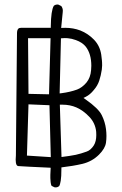

<svg xmlns="http://www.w3.org/2000/svg" viewBox="-20 -770 540 849"><path d="M220.7 58.1Q222.7 58.6 226.1 58.6Q234.9 58.6 241.7 52.7Q245.6 46.9 248.5 29.5Q251.5 12.2 251.5 -23.4V-29.8Q302.2 -35.6 344.2 -45.4Q387.2 -55.7 418 -86.4Q445.3 -113.8 448.7 -139.6Q450.7 -153.8 450.7 -168.7Q450.7 -183.6 448.7 -199.2Q444.8 -230.5 430.2 -260.3Q416 -290 358.9 -330.1L349.1 -336.9L359.9 -342.3Q378.4 -351.6 394.5 -371.6Q411.6 -391.1 418.9 -413.6Q426.3 -436 430.2 -462.4Q431.6 -472.2 431.6 -480Q431.6 -487.8 431.4 -492.4Q431.2 -497.1 430.7 -502.9Q429.7 -514.6 427.7 -528.3Q421.9 -566.9 396 -594.2Q369.6 -621.6 335 -635.3Q303.7 -647 269 -647Q264.2 -647 250.5 -646.5L257.3 -715.3Q257.8 -718.3 257.8 -722.7Q257.8 -733.9 251 -743.2L238.3 -749.5Q236.3 -750 234.4 -750Q224.1 -750 217.8 -744.1Q205.6 -723.6 204.6 -654.3V-647H73.2Q64.9 -647 61 -643.1Q55.7 -637.7 55.2 -625L50.3 -82Q49.3 -71.8 49.3 -63.7Q49.3 -55.7 50.3 -50.8Q52.2 -39.1 57.6 -36.6Q59.1 -35.6 61 -35.6Q84.5 -33.7 204.1 -28.3Q202.6 -3.9 202.6 3.2Q202.6 10.3 202.6 17.6Q202.6 24.9 203.9 35.6Q205.1 46.4 208 51.8ZM204.6 -75.2 99.1 -82 106 -308.6 198.7 -304.7ZM256.8 -307.1Q289.6 -307.1 317.9 -294.9Q348.1 -281.7 374.5 -253.9Q401.4 -226.1 405.3 -187.5Q405.8 -179.7 405.8 -172.9Q405.8 -145 395 -127.4Q380.9 -105.5 362.8 -99.6Q338.9 -90.8 314.9 -85.4Q291 -80.6 252 -75.7L244.6 -307.1Q254.4 -307.1 256.8 -307.1ZM203.6 -601.1 196.8 -353 106 -355 104 -601.1ZM279.3 -601.1Q296.9 -599.6 315.4 -592.8Q344.2 -582.5 359.4 -563.5Q383.8 -531.7 383.8 -479Q383.8 -469.7 382.8 -460Q380.4 -426.8 361.8 -404.3Q342.8 -382.3 320.8 -374Q290 -362.8 252 -357.9L243.7 -356.9L249.5 -600.6Q261.2 -601.6 266.4 -601.6Q271.5 -601.6 279.3 -601.1Z"/></svg>

Font: Bakudai
Style: ExtraLight
Weight: 200
Version: Version 1.48